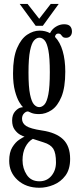

<svg xmlns="http://www.w3.org/2000/svg" viewBox="-20 -680 392 950"><path d="M175 249Q109 249 67.2 211Q25.5 173 25.5 116Q25.5 73.5 41 48.5Q56.5 23.5 74.8 11.5Q93 -0.5 101.5 -4Q95.5 -5 80.8 -12.8Q66 -20.5 53 -37.8Q40 -55 40 -84Q40 -113 55.5 -129.8Q71 -146.5 85.5 -148.5Q92 -150 94 -149.5Q87 -155.5 75.2 -175Q63.5 -194.5 54 -229.8Q44.5 -265 44.5 -317Q44.5 -396 64.5 -442.2Q84.5 -488.5 114.8 -508.5Q145 -528.5 176 -528.5Q204.5 -528.5 227.5 -516Q237.5 -536.5 257 -548.2Q276.5 -560 297 -560Q318.5 -560 327.2 -550Q336 -540 336 -524Q336 -510 328 -501.5Q320 -493 307 -493Q295 -493 290 -498.2Q285 -503.5 281 -508.8Q277 -514 268.5 -514Q254.5 -514 252 -497.5Q277.5 -471.5 290.2 -427.2Q303 -383 303 -325.5Q303 -247 284 -201Q265 -155 235.2 -135.2Q205.5 -115.5 174 -115.5Q150 -115.5 136.5 -121Q123 -126.5 120.5 -128Q118.5 -128.5 117.5 -128.5Q108 -128.5 98.5 -118.5Q89 -108.5 89 -92.5Q89 -70 109.8 -56.5Q130.5 -43 187 -34.5Q256.5 -24.5 291.8 9Q327 42.5 327 106.5Q327 157.5 303.8 188.8Q280.5 220 245.2 234.5Q210 249 175 249ZM174 -150Q188 -150 200 -163Q212 -176 219.2 -213.2Q226.5 -250.5 226.5 -323.5Q226.5 -393.5 219.5 -430.2Q212.5 -467 200.8 -480.2Q189 -493.5 175 -493.5Q161 -493.5 148.8 -480.2Q136.5 -467 128.8 -429.8Q121 -392.5 121 -321Q121 -249 128.8 -212.2Q136.5 -175.5 148.5 -162.8Q160.5 -150 174 -150ZM175 217Q212 217 234.5 190Q257 163 257 123.5Q257 77.5 243.8 56.2Q230.5 35 196 24.5Q181 19.5 165.2 14.5Q149.5 9.5 142.5 7Q119.5 20 105.5 47.5Q91.5 75 91.5 112.5Q91.5 153.5 112.5 185.2Q133.5 217 175 217ZM156.5 -552.5 77.5 -660.5H116.5L174 -587L231 -660.5H270.5L192 -552.5Z"/></svg>

Font: Imbue 10pt
Style: Regular
Weight: 400
Designer: Tyler Finck
Foundry: Etcetera Type Company
Version: Version 1.102; ttfautohint (v1.8.3)